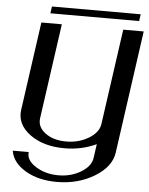

<svg xmlns="http://www.w3.org/2000/svg" viewBox="-66 -906 905 1168"><g transform="rotate(5 386.0 -322.5)"><path d="M772.5 -750 667 0Q654.3 86.9 554.2 147.5Q454.1 208 325.2 208Q210.9 208 132.3 161.1Q53.7 114.3 42 42H139.6Q132.8 91.8 192.4 129.4Q252 167 331.1 167Q408.2 167 468.8 130.4Q529.3 93.8 536.1 42L547.9 -42Q458 0 354.5 0Q223.6 0 141.6 -61Q59.6 -122.1 71.3 -209L147.5 -750H272.5L190.4 -168Q183.6 -115.2 232.9 -78.6Q282.2 -42 360.4 -42Q437.5 -42 498 -78.6Q558.6 -115.2 565.4 -168L647.5 -750ZM745.1 -852.5 739.3 -810.5H197.3L203.1 -852.5Z"/></g></svg>

Font: okolaks
Style: BoldItalic
Weight: 600
Width: 8
Italic angle: -8°
Version: Version 000.6.0